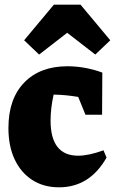

<svg xmlns="http://www.w3.org/2000/svg" viewBox="-20 -787 492 820"><path d="M232 13Q166 13 117.5 -18.5Q69 -50 42.5 -106.5Q16 -163 16 -240Q16 -365 83.5 -434.5Q151 -504 268 -504Q306 -504 344 -497Q382 -490 417 -477L416 -297H345L314 -373Q263 -382 209 -383Q196 -324 196 -272Q196 -122 314 -122Q358 -122 422 -145L435 -114Q363 13 232 13ZM324 -767 451 -615 387 -554 267 -647 147 -554 83 -615 210 -767Z"/></svg>

Font: Piazzolla ExtraBold
Style: Regular
Weight: 800
Designer: Juan Pablo del Peral
Foundry: Huerta Tipografica
Version: Version 1.330